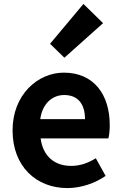

<svg xmlns="http://www.w3.org/2000/svg" viewBox="-20 -944 621 978"><path d="M323 14C392 14 463 -10 518 -48L468 -138C428 -113 388 -99 342 -99C259 -99 199 -147 187 -239H532C536 -252 539 -279 539 -307C539 -461 459 -574 305 -574C172 -574 44 -461 44 -280C44 -95 166 14 323 14ZM185 -337C196 -418 248 -460 307 -460C379 -460 413 -412 413 -337ZM308 -650 505 -826 405 -924 235 -721Z"/></svg>

Font: Source Han Sans CN
Style: Bold
Weight: 700
Designer: Ryoko NISHIZUKA 西塚涼子 (kana, bopomofo & ideographs); Paul D. Hunt (Latin, Greek & Cyrillic); Sandoll Communications 산돌커뮤니
Foundry: Adobe
Version: Version 2.001;hotconv 1.0.107;makeotfexe 2.5.65593